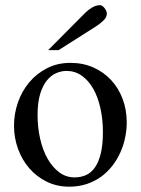

<svg xmlns="http://www.w3.org/2000/svg" viewBox="-20 -701 540 736"><path d="M465.8 -231.9Q465.8 -203.1 459.7 -173.6Q453.6 -144 441.4 -116.7Q429.2 -89.4 410.6 -65.4Q392.1 -41.5 367.7 -23.7Q343.3 -5.9 312.5 4.4Q281.7 14.6 245.1 14.6Q198.2 14.6 159.4 -4.4Q120.6 -23.4 92.5 -55.7Q64.5 -87.9 49.1 -130.4Q33.7 -172.9 33.7 -219.2Q33.7 -264.6 48.6 -307.9Q63.5 -351.1 91.6 -384.8Q119.6 -418.5 159.7 -439.2Q199.7 -460 250 -460Q298.3 -460 337.9 -442.4Q377.4 -424.8 406 -394Q434.6 -363.3 450.2 -321.5Q465.8 -279.8 465.8 -231.9ZM374.5 -194.3Q374.5 -244.1 364.7 -287.1Q355 -330.1 336.9 -361.6Q318.8 -393.1 293 -411.1Q267.1 -429.2 234.9 -429.2Q215.8 -429.2 196 -420.9Q176.3 -412.6 160.2 -393.1Q144 -373.5 134 -341.1Q124 -308.6 124 -259.8Q124 -211.9 134 -168.5Q144 -125 162.6 -92.3Q181.2 -59.6 207.3 -40.3Q233.4 -21 265.6 -21Q290 -21 310.1 -30Q330.1 -39.1 344.2 -59.6Q358.4 -80.1 366.5 -113.3Q374.5 -146.5 374.5 -194.3ZM389.6 -649.4Q389.6 -635.3 377.2 -623Q364.7 -610.8 349.1 -600.6L204.6 -508.8H164.6L303.2 -648.4Q315.9 -661.6 331.8 -671.4Q347.7 -681.2 363.8 -681.2Q367.7 -681.2 372.1 -678.2Q376.5 -675.3 380.4 -670.4Q384.3 -665.5 387 -659.9Q389.6 -654.3 389.6 -649.4Z"/></svg>

Font: Doulos SIL Phon
Style: Regular
Weight: 400
Designer: Walt Agee, Victor Gaultney, Peter Martin, Debbi Hosken, Becca Hirsbrunner
Foundry: SIL International
Version: Version 5.000